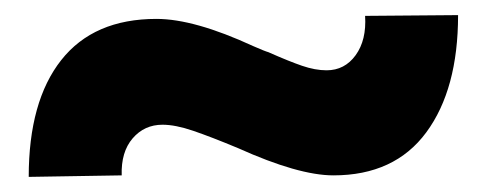

<svg xmlns="http://www.w3.org/2000/svg" viewBox="-20 -455 644 254"><path d="M187 -430Q237 -430 315 -394Q331 -387 335 -386Q362 -374 379.5 -368Q397 -362 412 -362Q436 -362 450.5 -382Q465 -402 463 -434L586 -435Q586 -337 544 -280Q502 -223 421 -223Q375 -223 295 -259Q259 -274 235.5 -282Q212 -290 195 -290Q171 -290 155.5 -272Q140 -254 141 -223L18 -221Q18 -321 61 -375.5Q104 -430 187 -430Z"/></svg>

Font: Lexend Exa HM Xlight
Style: Bold
Weight: 700
Designer: Bonnie Shaver-Troup, Thomas Jockin, Octavio Pardo
Foundry: Lexend
Version: Version 1.091